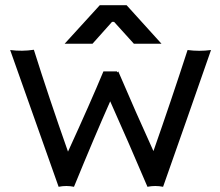

<svg xmlns="http://www.w3.org/2000/svg" viewBox="-20 -717 845 737"><path d="M377 -443H381H429Q431 -436 434 -443Q502 -284 569 -137Q637 -331 700 -525Q745 -519 790 -525Q760 -438 698.5 -263Q637 -88 606 0Q576 -6 546 0Q475 -167 403 -328Q343 -193 264 0Q235 -6 205 0L19 -525Q65 -519 110 -526Q167 -345 241 -135Q328 -325 377 -443ZM228 -549 363 -697H466L600 -549H494L418 -633H410L335 -549Z"/></svg>

Font: Rilu
Style: Bold
Weight: 500
Designer: Alí Sinisterra
Foundry: Alí Sinisterra
Version: ""